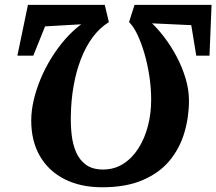

<svg xmlns="http://www.w3.org/2000/svg" viewBox="-20 -763 890 790"><path d="M850.5 -743 842 -534H787.5L767 -659.5L605.5 -667Q629.5 -644.5 656.2 -609.5Q683 -574.5 706 -531.5Q729 -488.5 743.2 -441.8Q757.5 -395 757.5 -349Q757.5 -280 738.2 -215.8Q719 -151.5 677 -101.2Q635 -51 566.8 -21.8Q498.5 7.5 400 7.5Q311.5 7.5 245.8 -25.8Q180 -59 144.2 -120.8Q108.5 -182.5 108.5 -267Q108.5 -306.5 118.5 -350Q128.5 -393.5 146.8 -437.5Q165 -481.5 190.5 -523Q216 -564.5 247 -600.2Q278 -636 314 -663L165.5 -654.5L117 -534H51.5L95 -743H411L428 -672Q390 -648.5 361.2 -609.5Q332.5 -570.5 313 -520Q293.5 -469.5 283 -410.5Q272.5 -351.5 271.5 -287.5Q270.5 -246.5 275 -207.2Q279.5 -168 293.5 -136Q307.5 -104 334.2 -84.8Q361 -65.5 404 -65.5Q450.5 -65.5 487 -88.8Q523.5 -112 549.2 -152.2Q575 -192.5 588.5 -244Q602 -295.5 602 -352.5Q602 -400.5 594.5 -450Q587 -499.5 574 -543.8Q561 -588 544.8 -621.8Q528.5 -655.5 511 -672L533.5 -743Z"/></svg>

Font: Merriweather 24pt ExtraBold
Style: Italic
Weight: 800
Italic angle: -7.8°
Version: Version 2.101